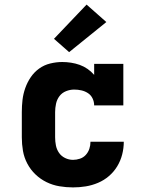

<svg xmlns="http://www.w3.org/2000/svg" viewBox="-20 -808 640 836"><path d="M298 8Q268 8 238.5 3Q209 -2 182.5 -15Q156 -28 134.5 -48.5Q113 -69 99 -95.5Q85 -122 80 -151Q75 -180 75 -210V-320Q75 -347 78 -373Q81 -399 90 -424.5Q99 -450 114 -472Q129 -494 150.5 -509.5Q172 -525 198.5 -531.5Q225 -538 251 -538Q270 -538 289.5 -535Q309 -532 327 -525.5Q345 -519 361 -508Q377 -497 390 -482V-530H517V-349H390Q390 -365 383 -379.5Q376 -394 363 -402.5Q350 -411 334.5 -414.5Q319 -418 303 -418Q285 -418 267.5 -411Q250 -404 239 -389.5Q228 -375 224 -356.5Q220 -338 220 -320V-210Q220 -192 223.5 -174.5Q227 -157 237 -142.5Q247 -128 263.5 -120Q280 -112 298 -112Q313 -112 328 -117Q343 -122 353.5 -133.5Q364 -145 369 -160Q374 -175 374 -191Q374 -191 374 -191Q374 -191 374 -191Q374 -191 374 -191Q374 -191 374 -191H519Q519 -191 519 -191Q519 -191 519 -191Q519 -163 512 -135.5Q505 -108 490.5 -84Q476 -60 454.5 -41.5Q433 -23 407 -12Q381 -1 353.5 3.5Q326 8 298 8ZM281 -581 215 -639 357 -788 443 -712Z"/></svg>

Font: Iosevka Slab Heavy Extended
Style: Regular
Weight: 900
Width: 7
Monospace: yes
Designer: Belleve Invis
Foundry: Belleve Invis
Version: Version 11.1.0; ttfautohint (v1.8.3)